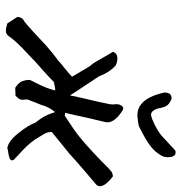

<svg xmlns="http://www.w3.org/2000/svg" viewBox="-2 -612 620 656"><g transform="rotate(90 308.0 -284.0)"><path d="M505 -211 431 -151Q431 -140 433.5 -133.5Q436 -127 441.5 -118.5Q447 -110 449 -106Q465 -78 493 -52Q521 -26 526 -21Q531 -12 523 -8Q515 -4 503 -2.5Q491 -1 486 1Q463 -2 435.5 -36Q408 -70 399 -95Q384 -114 377.5 -126Q371 -138 363 -162Q352 -150 343 -129Q339 -115 330 -94Q317 -63 320 -63L321 -53Q321 -45 318.5 -40.5Q316 -36 307 -27L280 -26Q263 -37 258 -49Q253 -61 253 -76Q257 -84 270 -110.5Q283 -137 289 -163Q283 -163 260 -158Q250 -148 241.5 -140Q233 -132 225 -125Q188 -93 163 -68Q121 -30 102 -2Q96 6 84 6Q77 6 60 1L38 -33Q38 -50 53 -57Q66 -67 90 -89Q114 -111 136 -132Q145 -140 161 -153Q177 -166 186 -172Q197 -183 212 -194Q234 -212 242 -220L227 -246Q224 -250 215.5 -265.5Q207 -281 197 -292Q192 -299 170 -338Q168 -342 164.5 -347.5Q161 -353 157 -360Q162 -375 180 -375Q192 -375 204 -369Q228 -347 241 -312Q254 -292 262.5 -279.5Q271 -267 276 -259Q284 -248 306 -213Q311 -239 320 -277Q326 -300 333 -335Q337 -351 337 -360L336 -368V-371Q336 -381 339 -385Q340 -389 343 -392Q346 -395 351 -395Q354 -395 360 -391Q404 -362 397 -333L384 -279Q367 -199 365 -197L375 -195Q426 -228 448 -246Q466 -260 500.5 -292Q535 -324 555 -345Q565 -354 568 -356Q571 -358 582 -360Q594 -352 604 -340.5Q614 -329 616 -319V-316Q616 -308 611 -303Q594 -289 557.5 -257.5Q521 -226 505 -211ZM298 -527Q296 -535 296 -538Q296 -545 300 -553Q302 -557 308 -559Q314 -561 318 -560Q331 -555 338 -547.5Q345 -540 347 -529Q350 -522 350 -515Q358 -490 372 -490Q375 -490 387 -494Q429 -511 450 -532Q450 -532 492 -571L493 -572Q497 -574 500 -574Q507 -574 510 -571Q515 -565 516 -560Q517 -555 517 -550Q517 -545 517 -542L516 -540Q518 -534 506 -516.5Q494 -499 479 -488Q460 -473 416 -451Q409 -447 398 -446Q387 -445 382 -444Q321 -437 298 -527Z"/></g></svg>

Font: Caveat
Style: Regular
Weight: 400
Designer: Pablo Impallari
Foundry: Pablo Impallari
Version: Version 1.500; ttfautohint (v1.6)